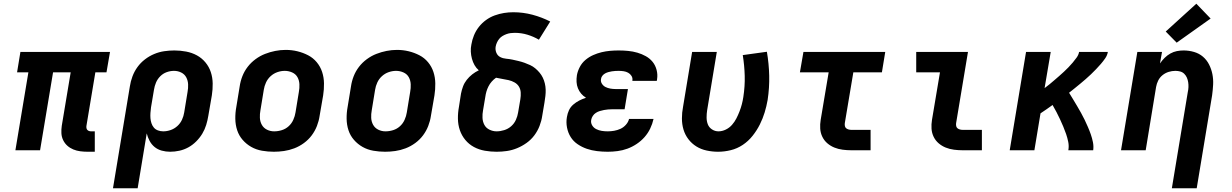

<svg xmlns="http://www.w3.org/2000/svg" viewBox="-20 -810 6640 1035"><path d="M453 8Q433 8 413 5.5Q393 3 375 -4.5Q357 -12 343 -24.5Q329 -37 320.5 -54.5Q312 -72 311 -92Q310 -112 313 -132L361 -420H266L196 0H63L133 -420H72L90 -530H573L554 -420H494L446 -132Q445 -126 446 -120Q447 -114 450.5 -110Q454 -106 459.5 -104Q465 -102 471 -102H491V8Z M589 205 680 -344Q684 -371 694 -398Q704 -425 721 -448.5Q738 -472 761.5 -490Q785 -508 811.5 -519Q838 -530 865.5 -534Q893 -538 920 -538Q952 -538 983.5 -532Q1015 -526 1041.5 -511.5Q1068 -497 1087.5 -473.5Q1107 -450 1116.5 -421Q1126 -392 1126.5 -360Q1127 -328 1122 -296L1103 -186Q1099 -161 1091.5 -136.5Q1084 -112 1070.5 -89.5Q1057 -67 1037.5 -47.5Q1018 -28 995 -15.5Q972 -3 947 2.5Q922 8 897 8Q874 8 852 2Q830 -4 813.5 -17.5Q797 -31 786.5 -50.5Q776 -70 771 -91L722 205ZM860 -102Q880 -102 900 -109Q920 -116 936 -130.5Q952 -145 961 -164.5Q970 -184 973 -204L991 -314Q995 -335 994 -355.5Q993 -376 984 -393Q975 -410 957 -419Q939 -428 918 -428Q898 -428 878.5 -421Q859 -414 844 -399Q829 -384 821 -365Q813 -346 810 -326L794 -231Q792 -216 791 -201.5Q790 -187 791 -173Q792 -159 796.5 -145.5Q801 -132 809.5 -122Q818 -112 831.5 -107Q845 -102 860 -102Z M1456 8Q1424 8 1392.5 2.5Q1361 -3 1334.5 -18Q1308 -33 1288 -56Q1268 -79 1258.5 -108Q1249 -137 1248.5 -169.5Q1248 -202 1254 -234L1272 -344Q1276 -372 1286.5 -399Q1297 -426 1315 -449.5Q1333 -473 1357.5 -491Q1382 -509 1409 -519.5Q1436 -530 1464 -535.5Q1492 -541 1520 -541Q1553 -541 1583.5 -533.5Q1614 -526 1641 -512Q1668 -498 1687.5 -474.5Q1707 -451 1716.5 -422Q1726 -393 1726.5 -360.5Q1727 -328 1722 -296L1703 -186Q1699 -158 1688.5 -131Q1678 -104 1660.5 -80.5Q1643 -57 1618.5 -39Q1594 -21 1566.5 -10.5Q1539 0 1511 4Q1483 8 1456 8ZM1458 -102Q1479 -102 1499.5 -108.5Q1520 -115 1536 -129.5Q1552 -144 1561 -164Q1570 -184 1573 -204L1591 -314Q1595 -335 1594 -356Q1593 -377 1583.5 -394Q1574 -411 1555 -419.5Q1536 -428 1515 -428Q1495 -428 1475 -421Q1455 -414 1439 -399.5Q1423 -385 1414 -365.5Q1405 -346 1402 -326L1384 -216Q1380 -195 1381 -174.5Q1382 -154 1391.5 -137Q1401 -120 1419 -111Q1437 -102 1458 -102Z M2056 8Q2024 8 1992.5 2.5Q1961 -3 1934.5 -18Q1908 -33 1888 -56Q1868 -79 1858.5 -108Q1849 -137 1848.5 -169.5Q1848 -202 1854 -234L1872 -344Q1876 -372 1886.5 -399Q1897 -426 1915 -449.5Q1933 -473 1957.5 -491Q1982 -509 2009 -519.5Q2036 -530 2064 -535.5Q2092 -541 2120 -541Q2153 -541 2183.5 -533.5Q2214 -526 2241 -512Q2268 -498 2287.5 -474.5Q2307 -451 2316.5 -422Q2326 -393 2326.5 -360.5Q2327 -328 2322 -296L2303 -186Q2299 -158 2288.5 -131Q2278 -104 2260.5 -80.5Q2243 -57 2218.5 -39Q2194 -21 2166.5 -10.5Q2139 0 2111 4Q2083 8 2056 8ZM2058 -102Q2079 -102 2099.5 -108.5Q2120 -115 2136 -129.5Q2152 -144 2161 -164Q2170 -184 2173 -204L2191 -314Q2195 -335 2194 -356Q2193 -377 2183.5 -394Q2174 -411 2155 -419.5Q2136 -428 2115 -428Q2095 -428 2075 -421Q2055 -414 2039 -399.5Q2023 -385 2014 -365.5Q2005 -346 2002 -326L1984 -216Q1980 -195 1981 -174.5Q1982 -154 1991.5 -137Q2001 -120 2019 -111Q2037 -102 2058 -102Z M2657 8Q2625 8 2593.5 2.5Q2562 -3 2535 -17.5Q2508 -32 2488.5 -55.5Q2469 -79 2459 -108Q2449 -137 2448.5 -169.5Q2448 -202 2454 -234L2465 -305Q2469 -325 2476 -344Q2483 -363 2496 -379.5Q2509 -396 2525.5 -409Q2542 -422 2561 -431Q2547 -443 2538 -459Q2529 -475 2524 -493.5Q2519 -512 2518 -531.5Q2517 -551 2521 -570Q2525 -595 2535 -619.5Q2545 -644 2561.5 -665Q2578 -686 2600 -702Q2622 -718 2647 -727Q2672 -736 2697 -740Q2722 -744 2747 -744Q2800 -744 2850.5 -730.5Q2901 -717 2946 -694L2885 -596Q2856 -613 2823 -623Q2790 -633 2754 -633Q2743 -633 2732 -631.5Q2721 -630 2710 -626Q2699 -622 2689 -616Q2679 -610 2671.5 -601Q2664 -592 2659 -581Q2654 -570 2652 -559Q2649 -542 2655.5 -526Q2662 -510 2676.5 -502.5Q2691 -495 2708.5 -493.5Q2726 -492 2742.5 -488.5Q2759 -485 2775.5 -481Q2792 -477 2807.5 -471.5Q2823 -466 2838 -459Q2853 -452 2865.5 -441.5Q2878 -431 2888.5 -418.5Q2899 -406 2906 -391.5Q2913 -377 2917 -360.5Q2921 -344 2921.5 -327Q2922 -310 2920 -292.5Q2918 -275 2915 -257L2903 -186Q2899 -158 2888.5 -131Q2878 -104 2860.5 -80.5Q2843 -57 2818.5 -39.5Q2794 -22 2767 -11Q2740 0 2712.5 4Q2685 8 2657 8ZM2657 -102Q2677 -102 2698 -108.5Q2719 -115 2735.5 -129.5Q2752 -144 2761 -164Q2770 -184 2773 -204L2785 -275Q2788 -293 2787 -311Q2786 -329 2777.5 -343Q2769 -357 2754 -365.5Q2739 -374 2722 -378Q2705 -382 2688 -384.5Q2671 -387 2654 -391Q2641 -382 2630.5 -370Q2620 -358 2613 -344Q2606 -330 2602 -316Q2598 -302 2596 -287L2584 -216Q2580 -195 2581 -174.5Q2582 -154 2591 -137Q2600 -120 2618.5 -111Q2637 -102 2657 -102Z M3256 8Q3227 8 3198 4.5Q3169 1 3143 -8Q3117 -17 3094 -32.5Q3071 -48 3056.5 -71Q3042 -94 3036.5 -122.5Q3031 -151 3036 -179Q3039 -198 3047 -215.5Q3055 -233 3070 -246Q3085 -259 3102.5 -268Q3120 -277 3139 -283Q3124 -292 3113 -305Q3102 -318 3095.5 -334Q3089 -350 3088 -368Q3087 -386 3090 -405Q3094 -427 3105.5 -449Q3117 -471 3136 -487Q3155 -503 3177.5 -513Q3200 -523 3223 -528.5Q3246 -534 3269 -536Q3292 -538 3315 -538Q3341 -538 3366.5 -535.5Q3392 -533 3416 -526Q3440 -519 3461.5 -507Q3483 -495 3498 -476.5Q3513 -458 3519.5 -433Q3526 -408 3522 -383Q3522 -380 3521.5 -378Q3521 -376 3520 -374H3389Q3389 -375 3389 -375.5Q3389 -376 3389 -377Q3391 -390 3384 -401Q3377 -412 3366 -418Q3355 -424 3342 -426Q3329 -428 3315 -428Q3306 -428 3297 -427.5Q3288 -427 3278.5 -425.5Q3269 -424 3260 -421.5Q3251 -419 3242.5 -414.5Q3234 -410 3227.5 -402Q3221 -394 3220 -385Q3217 -371 3224.5 -359Q3232 -347 3244 -341Q3256 -335 3270 -332.5Q3284 -330 3298 -330H3365L3347 -221H3280Q3269 -221 3258 -220Q3247 -219 3236 -217Q3225 -215 3213.5 -211.5Q3202 -208 3192 -201.5Q3182 -195 3175.5 -185Q3169 -175 3167 -164Q3164 -148 3172 -134.5Q3180 -121 3194 -114Q3208 -107 3223.5 -104.5Q3239 -102 3256 -102Q3273 -102 3290.5 -105Q3308 -108 3324.5 -115.5Q3341 -123 3354 -137.5Q3367 -152 3371 -169H3503Q3497 -142 3485 -117Q3473 -92 3454.5 -71Q3436 -50 3412 -34Q3388 -18 3362 -8.5Q3336 1 3309 4.5Q3282 8 3256 8Z M3851 8Q3820 8 3789.5 1.5Q3759 -5 3734 -20.5Q3709 -36 3691 -59.5Q3673 -83 3664.5 -111.5Q3656 -140 3656 -171.5Q3656 -203 3662 -234L3711 -530H3844L3792 -216Q3789 -197 3789 -177Q3789 -157 3795.5 -140Q3802 -123 3818 -112.5Q3834 -102 3853 -102Q3873 -102 3892.5 -111.5Q3912 -121 3926 -137Q3940 -153 3949.5 -171.5Q3959 -190 3966.5 -209.5Q3974 -229 3979 -248Q3984 -267 3987 -287Q3996 -345 3994.5 -401Q3993 -457 3984 -513L4114 -531Q4125 -467 4126.5 -402Q4128 -337 4118 -271Q4112 -237 4102 -204Q4092 -171 4076 -139Q4060 -107 4037 -78Q4014 -49 3984 -29Q3954 -9 3919.5 -0.5Q3885 8 3851 8Z M4569 0Q4546 0 4522.5 -3Q4499 -6 4478 -14.5Q4457 -23 4440 -37.5Q4423 -52 4413 -72.5Q4403 -93 4401.5 -116.5Q4400 -140 4404 -164L4447 -420H4292L4311 -530H4752L4734 -420H4580L4534 -146Q4533 -138 4534.5 -130.5Q4536 -123 4541.5 -118.5Q4547 -114 4554.5 -112Q4562 -110 4569 -110H4673V0Z M5169 0Q5146 0 5122.5 -3Q5099 -6 5078 -14.5Q5057 -23 5040 -37.5Q5023 -52 5013 -72.5Q5003 -93 5001.5 -116.5Q5000 -140 5004 -164L5047 -420H4919V-530H5198L5134 -146Q5133 -138 5134.5 -130.5Q5136 -123 5141.5 -118.5Q5147 -114 5154.5 -112Q5162 -110 5169 -110H5273V0Z M5423 0 5511 -530H5644L5611 -335Q5625 -345 5638 -356Q5651 -367 5664 -378Q5677 -389 5690 -400.5Q5703 -412 5715.5 -423.5Q5728 -435 5740 -447.5Q5752 -460 5763 -473Q5774 -486 5784 -500Q5794 -514 5797 -530H5952Q5949 -512 5938 -496Q5927 -480 5914.5 -465.5Q5902 -451 5888.5 -437Q5875 -423 5861 -409.5Q5847 -396 5832.5 -383.5Q5818 -371 5803 -358.5Q5788 -346 5773 -334Q5758 -322 5743 -310Q5754 -292 5765 -274Q5776 -256 5786.5 -238Q5797 -220 5807.5 -201.5Q5818 -183 5827 -164Q5836 -145 5844.5 -125.5Q5853 -106 5860 -86Q5867 -66 5871.5 -44Q5876 -22 5873 0H5739Q5743 -23 5738.5 -45Q5734 -67 5727 -87.5Q5720 -108 5711.5 -128Q5703 -148 5694 -167.5Q5685 -187 5675 -206Q5665 -225 5654 -244Q5638 -232 5621.5 -221Q5605 -210 5589 -199L5556 0Z M6297 205 6383 -314Q6386 -327 6386.5 -340.5Q6387 -354 6385 -367Q6383 -380 6378 -391.5Q6373 -403 6364 -412Q6355 -421 6342.5 -424.5Q6330 -428 6316 -428Q6298 -428 6280 -422.5Q6262 -417 6247 -405Q6232 -393 6223.5 -376Q6215 -359 6212 -341L6156 0H6023L6111 -530H6244L6233 -468Q6244 -484 6258 -498Q6272 -512 6289 -521.5Q6306 -531 6324 -534.5Q6342 -538 6360 -538Q6389 -538 6416.5 -530Q6444 -522 6464.5 -504.5Q6485 -487 6497.5 -462.5Q6510 -438 6515.5 -410.5Q6521 -383 6519.5 -354Q6518 -325 6514 -296L6431 205ZM6323 -580 6264 -640 6429 -790 6506 -710Z"/></svg>

Font: Iosevka Curly XBdExObl
Style: Regular
Weight: 800
Width: 7
Italic angle: -9°
Monospace: yes
Designer: Belleve Invis
Foundry: Belleve Invis
Version: Version 11.1.0; ttfautohint (v1.8.3)